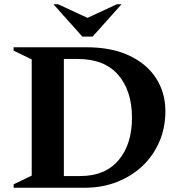

<svg xmlns="http://www.w3.org/2000/svg" viewBox="-20 -882 842 902"><path d="M44 0V-16L129 -57V-603L44 -644V-660H385Q504 -660 587 -621Q670 -582 713.5 -514Q757 -446 757 -360Q757 -282 728.5 -216Q700 -150 649 -102Q598 -54 529 -27Q460 0 378 0ZM344 -605H280V-55H358Q474 -55 537 -129.5Q600 -204 600 -329Q600 -455 535.5 -530Q471 -605 344 -605ZM367 -710 231 -862H253L391 -798L529 -862H551L415 -710Z"/></svg>

Font: Spectral SC
Style: Bold
Weight: 700
Designer: Jean-Baptiste Levee
Foundry: Production Type
Version: Version 2.001